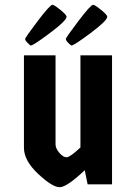

<svg xmlns="http://www.w3.org/2000/svg" viewBox="-20 -770 553 802"><path d="M80 -539H212V-167Q212 -150 228 -131.5Q244 -113 258 -113Q272 -113 316 -154V-539H448V0H346L334 -59Q259 12 229 12Q199 12 139.5 -43.5Q80 -99 80 -153ZM258 -700Q258 -684 188.5 -632Q119 -580 109 -580Q106 -580 95.5 -590.5Q85 -601 85 -607Q85 -613 137 -681.5Q189 -750 199 -750Q206 -750 232 -729Q258 -708 258 -700ZM428 -700Q428 -684 358.5 -632Q289 -580 279 -580Q276 -580 265.5 -590.5Q255 -601 255 -607Q255 -613 307 -681.5Q359 -750 369 -750Q376 -750 402 -729Q428 -708 428 -700Z"/></svg>

Font: Germania One
Style: Regular
Weight: 400
Designer: John Vargas Beltran
Foundry: John Vargas Beltran
Version: Version 1.001